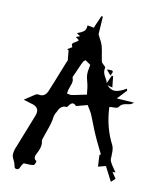

<svg xmlns="http://www.w3.org/2000/svg" viewBox="-100 -954 898 1101"><g transform="rotate(10 349.0 -403.0)"><path d="M309.6 -402.3Q336.4 -406.7 367.7 -414.1L396.5 -419.9Q392.6 -467.8 384.3 -496.1Q378.9 -514.2 377.4 -532.7Q377.4 -554.2 382.3 -574.2L385.3 -591.3L355 -612.8Q351.6 -610.4 345.7 -606.4Q339.8 -602.5 310.1 -532.2L300.8 -512.2Q297.9 -506.3 297.9 -503.9Q297.9 -502.4 298.3 -501.5Q302.2 -492.2 302.2 -482.9Q302.2 -470.2 293.9 -450.2Q290 -440.4 287.1 -430.2Q285.6 -421.9 283.7 -414.1L282.2 -406.2Q286.6 -405.8 290.5 -404.8Q298.3 -402.3 305.7 -402.3ZM509.8 -551.3 483.9 -581.5Q493.7 -582.5 501 -582.5Q519.5 -582.5 519.5 -574.7Q519.5 -567.4 509.8 -551.3ZM74.2 70.8Q70.8 70.8 65.4 68.6Q60.1 66.4 57.9 52.5Q55.7 38.6 48.1 24.7Q40.5 10.7 37.6 -3.4Q37.6 -28.8 49.3 -54.7L49.8 -55.7Q76.7 -125 104.5 -194.3Q115.2 -220.7 125.5 -247.6Q131.8 -262.2 131.8 -273.9Q131.8 -304.7 88.9 -314.5Q67.4 -320.3 44.4 -328.1L62 -340.3Q84 -355 104 -367.7Q111.8 -372.6 118.7 -372.6L122.1 -372.1Q128.9 -370.6 134.8 -370.6Q162.6 -370.6 175.8 -401.4Q203.1 -466.8 228.5 -532.2Q250.5 -588.4 252.2 -590.1Q253.9 -591.8 253.9 -594.2Q252 -619.6 249.5 -642.1L248.5 -653.8L249.5 -654.8Q249 -654.8 248 -653.6Q247.1 -652.3 245.6 -651.4L240.7 -657.7L266.6 -673.3Q261.7 -681.6 261.7 -687.5Q261.7 -697.3 278.3 -704.6Q293 -712.4 295.9 -719.2Q292 -722.2 287.1 -726.1Q282.2 -730 275.9 -734.4L290.5 -739.7L299.3 -742.7Q297.4 -744.6 278.3 -757.3Q281.2 -758.8 284.7 -759.8Q303.2 -765.6 316.9 -775.9Q330.6 -786.1 330.6 -811.5L368.7 -804.7L375 -820.3Q387.2 -847.7 399.9 -877.4Q405.8 -876 408.7 -876L401.9 -772.5L412.1 -752Q424.3 -731.4 430.7 -710.9Q437 -685.1 440.9 -658.7Q443.8 -639.2 447.8 -620.1Q448.7 -616.7 457 -608.4Q458.5 -607.4 466.3 -599.6Q472.7 -593.3 472.7 -590.8V-589.8Q470.2 -581.1 470.2 -573.2Q470.2 -555.7 485.8 -530.3Q495.6 -514.2 495.6 -507.3L496.1 -503.9L517.1 -549.8L518.1 -552.2L525.9 -549.3L532.7 -485.4L503.4 -493.2Q525.4 -469.2 549.3 -469.2Q575.7 -469.2 616.7 -493.7L619.6 -482.4L568.8 -428.2L670.9 -421.4L660.2 -414.1Q652.3 -407.7 637.7 -406.5Q623 -405.3 610.1 -400.6Q597.2 -396 586.9 -380.4Q582 -374 559.1 -374H553.7Q543.5 -374 535.2 -373Q539.1 -256.8 590.8 -157.2Q596.7 -142.6 596.7 -125.5L596.2 -97.2L595.7 -85.9L595.2 -80.1Q595.2 -64.5 624 -24.9Q629.9 -17.1 635.3 -8.8H617.7L641.6 27.3Q640.6 27.8 618.2 48.8L574.7 -35.6L530.3 -23.9Q529.8 -39.6 528.8 -54.7L526.9 -91.8L533.7 -94.7V-98.1L517.1 -131.8Q481.9 -201.7 459 -263.7Q448.7 -290 438 -315.9Q432.6 -328.1 410.6 -361.8L353 -346.2Q349.1 -344.7 346.7 -344.7Q345.7 -344.7 345.2 -345.2Q334.5 -356.4 326.2 -356.4Q315.4 -356.4 303.2 -338.9Q301.8 -336.4 299.8 -334.5Q296.4 -329.6 293.5 -329.6L286.1 -330.1Q258.8 -330.1 243.7 -293.9Q240.2 -287.1 236.3 -281.2Q229.5 -267.1 228 -249.5Q226.6 -229 199.7 -155.3Q187.5 -121.1 187.5 -119.1V-117.2Q190.4 -106 190.4 -95.7Q190.4 -71.8 170.9 -36.1Q164.1 -24.9 164.1 -15.1Q164.1 -11.7 165.5 -6.1Q167 -0.5 176.8 5.4L177.2 6.8Q177.2 14.2 169.9 27.3Q167 32.7 147 32.7Q137.2 32.7 126.5 31.7L108.4 30.8V30.3L105.5 33.7Q100.6 38.6 97.7 44.4Q95.2 48.3 93 53.5Q90.8 58.6 88.4 63Q83.5 70.8 74.2 70.8Z"/></g></svg>

Font: Unutterable
Style: Regular
Weight: 400
Designer: GGBotNet
Foundry: f0n7.com
Version: 1.00